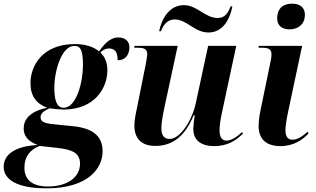

<svg xmlns="http://www.w3.org/2000/svg" viewBox="-86 -786 1720 1046"><path d="M167 240C397 240 473 129 473 38C473 -47 416 -89 307 -99L208 -109C157 -114 135 -122 135 -147C135 -167 150 -181 184 -196C199 -193 242 -189 258 -189C432 -189 499 -308 499 -403C499 -458 477 -484 461 -500C475 -515 491 -522 507 -522C540 -522 555 -502 555 -458C604 -458 619 -496 619 -529C619 -558 599 -582 559 -582C511 -582 477 -540 454 -506C428 -528 384 -546 322 -546C145 -546 80 -427 80 -333C80 -261 114 -220 171 -199C75 -179 43 -134 43 -86C43 -47 64 -17 119 4C-1 10 -66 54 -66 123C-66 191 5 240 167 240ZM261 -199C223 -199 210 -239 210 -309C210 -399 249 -536 319 -536C354 -536 366 -510 366 -430C366 -338 330 -199 261 -199ZM176 230C87 230 47 191 47 128C47 64 81 28 130 9L228 20C307 29 350 47 350 106C350 180 280 230 176 230Z M1050 -609C1128 -609 1166 -680 1180 -751H1170C1157 -716 1140 -688 1100 -688C1030 -688 989 -758 916 -758C839 -758 796 -689 781 -616H791C801 -643 821 -680 866 -680C933 -680 972 -609 1050 -609ZM1082 10C1157 10 1205 -25 1238 -59L1232 -66C1207 -42 1175 -20 1148 -20C1123 -20 1110 -39 1110 -76C1110 -99 1116 -140 1122 -167L1201 -536H1048L980 -221C960 -130 896 -29 838 -29C806 -29 793 -51 793 -89C793 -114 801 -160 809 -197L882 -536H647L645 -526H663C701 -526 716 -518 716 -491C716 -480 712 -458 707 -431L663 -212C656 -178 646 -135 646 -102C646 -43 674 9 760 9C856 9 923 -46 969 -158H975C972 -143 967 -97 967 -84C967 -33 996 10 1082 10Z M1492 -626C1534 -626 1575 -651 1575 -705C1575 -751 1542 -766 1505 -766C1462 -766 1424 -745 1424 -686C1424 -644 1453 -626 1492 -626ZM1442 10C1515 10 1563 -25 1595 -59L1589 -68C1566 -47 1538 -25 1508 -25C1481 -25 1470 -42 1469 -76C1469 -99 1476 -142 1483 -174L1560 -536H1324L1322 -526H1340C1378 -526 1393 -518 1393 -489C1393 -475 1390 -458 1386 -441L1341 -223C1330 -171 1323 -138 1323 -99C1323 -27 1366 10 1442 10Z"/></svg>

Font: Noto Serif Display
Style: Bold Italic
Weight: 700
Italic angle: -12°
Designer: Monotype Design Team
Foundry: Monotype Imaging Inc.
Version: Version 2.009